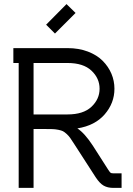

<svg xmlns="http://www.w3.org/2000/svg" viewBox="-20 -913 647 933"><path d="M247.1 -750 204.1 -793 303.2 -893.1 347.2 -850.1ZM308.1 -356.9Q384.8 -356.9 424.3 -394Q463.9 -431.2 463.9 -481.9Q463.9 -532.7 424.3 -569.8Q384.8 -606.9 308.1 -606.9H143.1V-356.9ZM431.2 -205.1 504.9 -89.8Q513.7 -76.2 517.3 -73.5Q521 -70.8 529.8 -70.8H570.8V0H529.8Q502.9 0 483.6 -11Q464.4 -22 444.8 -51.8L340.8 -212.9Q328.6 -231.9 321.3 -242.4Q314 -252.9 303.7 -262.2Q293.5 -271.5 285.9 -275.4Q278.3 -279.3 263.7 -282.2Q249 -285.2 235.1 -285.6Q221.2 -286.1 195.8 -286.1H143.1V0H70.8V-606.9H44.9V-679.2H308.1Q362.8 -679.2 407 -662.4Q451.2 -645.5 479 -617.4Q506.8 -589.4 521.5 -554.7Q536.1 -520 536.1 -481.9Q536.1 -412.1 488.8 -357.4Q441.4 -302.7 356 -289.1Q391.6 -265.6 431.2 -205.1Z"/></svg>

Font: Rawengulk
Style: Bold
Weight: 700
Version: Version 0.92